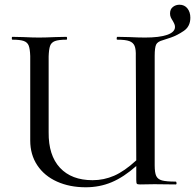

<svg xmlns="http://www.w3.org/2000/svg" viewBox="-20 -781 826 813"><path d="M635 -544V-81Q635 -50 641.5 -36Q648 -22 666 -17Q684 -12 724 -12Q727 -12 727.5 -6Q728 0 724 0L634 -1L573 0Q562 0 559.5 -3Q557 -6 557 -19V-78Q504 -31 453 -9.5Q402 12 343 12Q275 12 221.5 -12Q168 -36 138 -81Q108 -126 108 -186V-544Q107 -574 101.5 -588Q96 -602 80.5 -607.5Q65 -613 32 -613Q30 -613 30 -619Q30 -625 32 -625L78 -624Q118 -622 145 -622Q171 -622 215 -624L261 -625Q264 -625 264 -619Q264 -613 262 -613Q228 -613 212.5 -607Q197 -601 192 -586.5Q187 -572 186 -542V-221Q185 -123 234 -70.5Q283 -18 372 -18Q420 -18 463.5 -37Q507 -56 557 -102L555 -542Q556 -572 550 -586.5Q544 -601 527.5 -607Q511 -613 476 -613Q474 -613 474 -617Q474 -625 477 -625L526 -624Q568 -622 594 -622Q655 -622 688 -633.5Q721 -645 721 -667Q721 -675 717 -682.5Q713 -690 712 -692Q706 -701 703 -708Q700 -715 700 -724Q700 -742 712 -751.5Q724 -761 740 -761Q761 -761 773.5 -745.5Q786 -730 786 -706Q786 -669 758 -650Q730 -631 703.5 -622Q677 -613 670 -611Q647 -605 641 -592Q635 -579 635 -544Z"/></svg>

Font: Cormorant Upright Medium
Style: Regular
Weight: 500
Designer: Christian Thalmann (Catharsis Fonts)
Foundry: Catharsis Fonts
Version: Version 3.302